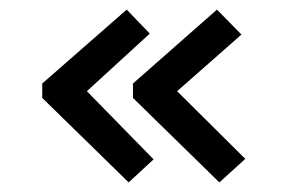

<svg xmlns="http://www.w3.org/2000/svg" viewBox="-20 -432 590 400"><path d="M248 -52 68 -228V-258L244 -412L292 -362L161 -242L300 -100ZM437 -52 257 -228V-258L432 -412L483 -360L349 -242L491 -101Z"/></svg>

Font: Inconsolata SemiExpanded SemiBold
Style: Regular
Weight: 600
Width: 6
Monospace: yes
Designer: Raph Levien, Cyreal, Brenton Simpson
Foundry: Raph Levien, Cyreal, Google
Version: Version 3.001; ttfautohint (v1.8.2.53-6de2)